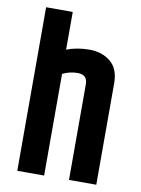

<svg xmlns="http://www.w3.org/2000/svg" viewBox="-84 -794 626 852"><g transform="rotate(10 229.5 -368.5)"><path d="M54 -737H174V-567Q220 -585 277 -585Q334 -585 372 -553.5Q410 -522 410 -457V0H287V-431Q287 -474 243 -474Q207 -474 175 -458V0H54Z"/></g></svg>

Font: Khand SemiBold
Style: Regular
Weight: 600
Designer: Devanagari: Sanchit Sawaria, Jyotish Sonowal; Latin: Satya Rajpurohit
Foundry: Indian Type Foundry
Version: Version 1.101;PS 1.0;hotconv 1.0.78;makeotf.lib2.5.61930; tt